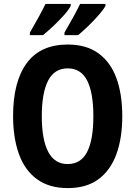

<svg xmlns="http://www.w3.org/2000/svg" viewBox="-20 -953 693 983"><path d="M606 -358Q606 -245 575.5 -162.5Q545 -80 483.5 -35Q422 10 327 10Q232 10 169.5 -35.5Q107 -81 77 -164Q47 -247 47 -359Q47 -535 117 -630Q187 -725 327 -725Q422 -725 484 -680Q546 -635 576 -553Q606 -471 606 -358ZM194 -358Q194 -238 227 -175.5Q260 -113 326 -113Q394 -113 426 -175Q458 -237 458 -358Q458 -479 426 -541Q394 -603 327 -603Q259 -603 226.5 -540.5Q194 -478 194 -358ZM520 -923Q510 -904 485.5 -876Q461 -848 432 -820Q403 -792 380 -773H310V-786Q334 -827 356.5 -868Q379 -909 390 -933H520ZM342 -923Q332 -903 308 -876Q284 -849 255 -821.5Q226 -794 200 -773H133V-786Q157 -827 179 -867.5Q201 -908 213 -933H342Z"/></svg>

Font: Noto Sans Khmer UI Condensed
Style: Bold
Weight: 700
Width: 3
Designer: Danh Hong and the Monotype Design Team
Foundry: Monotype Imaging Inc.
Version: Version 2.002; ttfautohint (v1.8.4.7-5d5b)